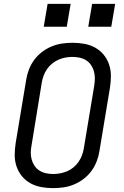

<svg xmlns="http://www.w3.org/2000/svg" viewBox="-20 -964 640 992"><path d="M254 8Q223 8 193 2.5Q163 -3 137.5 -17Q112 -31 93.5 -53.5Q75 -76 65.5 -104Q56 -132 56 -162.5Q56 -193 61 -225L115 -550Q119 -577 129 -603.5Q139 -630 156 -653.5Q173 -677 196.5 -695Q220 -713 246.5 -724Q273 -735 300.5 -739Q328 -743 355 -743Q355 -743 355 -743Q355 -743 355 -743Q386 -743 416 -737.5Q446 -732 471.5 -718Q497 -704 515.5 -681.5Q534 -659 543.5 -631Q553 -603 553 -572.5Q553 -542 548 -510L494 -185Q490 -158 480 -131.5Q470 -105 453 -81.5Q436 -58 412.5 -40Q389 -22 362.5 -11Q336 0 308.5 4Q281 8 254 8Q254 8 254 8Q254 8 254 8ZM255 -65Q273 -65 291.5 -68.5Q310 -72 327.5 -79.5Q345 -87 360 -99.5Q375 -112 386 -128Q397 -144 403.5 -161.5Q410 -179 413 -197L467 -522Q470 -542 470 -560.5Q470 -579 465 -596.5Q460 -614 450 -628.5Q440 -643 425 -652.5Q410 -662 391.5 -666Q373 -670 354 -670Q336 -670 317.5 -666.5Q299 -663 282 -655.5Q265 -648 249.5 -635.5Q234 -623 223 -607Q212 -591 205.5 -573.5Q199 -556 196 -538L143 -213Q139 -193 139 -174.5Q139 -156 144 -138.5Q149 -121 159 -106.5Q169 -92 184 -82.5Q199 -73 217.5 -69Q236 -65 255 -65ZM436 -826 456 -944H575L555 -826ZM206 -826 226 -944H345L325 -826Z"/></svg>

Font: Iosevka SS04 Extended
Style: Italic
Weight: 400
Width: 7
Italic angle: -9°
Monospace: yes
Designer: Belleve Invis
Foundry: Belleve Invis
Version: Version 19.0.0; ttfautohint (v1.8.4)